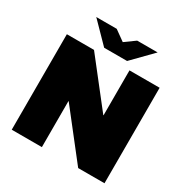

<svg xmlns="http://www.w3.org/2000/svg" viewBox="-196 -1053 1183 1219"><g transform="rotate(30 395.0 -444.0)"><path d="M55 0V-700H254L512 -371H514V-700H735V0H542L278 -337H276V0ZM303 -744 357 -812 462 -888H612L471 -744ZM303 -744 162 -888H312L418 -812L471 -744Z"/></g></svg>

Font: REM Medium Black
Style: Regular
Weight: 900
Version: Version 1.005;gftools[0.9.28]